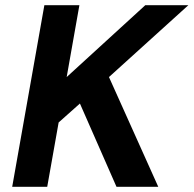

<svg xmlns="http://www.w3.org/2000/svg" viewBox="-20 -720 746 740"><path d="M27 0 151 -700H286L237 -423L540 -700H706L400 -423L590 0H429L288 -321L206 -248L162 0Z"/></svg>

Font: DM Sans 10pt
Style: Bold Italic
Weight: 700
Italic angle: -10°
Version: Version 4.004;gftools[0.9.30]